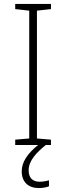

<svg xmlns="http://www.w3.org/2000/svg" viewBox="-20 -734 334 972"><path d="M125 128C125 79 166 37 212 0H238V-27L167 -33V-680L238 -688V-714H57V-688L128 -680V-33L57 -27V0H173C119 43 90 87 90 133C90 189 125 218 176 218C198 218 216 214 228 209V179C217 182 200 186 180 186C144 186 125 165 125 128Z"/></svg>

Font: Noto Sans Sinhala ExtraLight
Style: Regular
Weight: 200
Designer: Jelle Bosma - Monotype Design Team
Foundry: Monotype Imaging Inc.
Version: Version 2.006